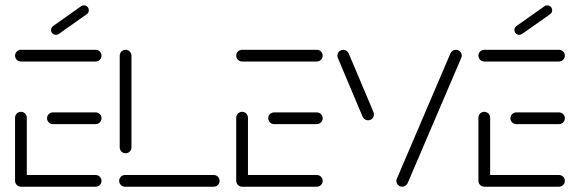

<svg xmlns="http://www.w3.org/2000/svg" viewBox="-20 -707 2189 727"><path d="M37 -22.2V-261.5Q37 -267.4 40 -272.6Q43 -277.8 48.1 -280.7Q53.3 -283.7 59.3 -283.7Q65.2 -283.7 70.4 -280.7Q75.6 -277.8 78.5 -272.6Q81.5 -267.4 81.5 -261.5V-22.2ZM364.4 -22.2Q364.4 -16.3 361.5 -11.1Q358.5 -5.9 353.3 -3Q348.1 0 342.2 0H59.3Q53.3 0 48.1 -3Q43 -5.9 40 -11.1Q37 -16.3 37 -22.2Q37 -28.1 40 -33.3Q43 -38.5 48.1 -41.5Q53.3 -44.4 59.3 -44.4H342.2Q348.1 -44.4 353.3 -41.5Q358.5 -38.5 361.5 -33.3Q364.4 -28.1 364.4 -22.2ZM158.1 -259.3Q158.1 -265.2 161.1 -270.4Q164.1 -275.6 169.3 -278.5Q174.4 -281.5 180.4 -281.5H342.2Q348.1 -281.5 353.3 -278.5Q358.5 -275.6 361.5 -270.4Q364.4 -265.2 364.4 -259.3Q364.4 -253.3 361.5 -248.1Q358.5 -243 353.3 -240Q348.1 -237 342.2 -237H180.4Q174.4 -237 169.3 -240Q164.1 -243 161.1 -248.1Q158.1 -253.3 158.1 -259.3ZM37 -496.3Q37 -502.2 40 -507.4Q43 -512.6 48.1 -515.6Q53.3 -518.5 59.3 -518.5H342.2Q348.1 -518.5 353.3 -515.6Q358.5 -512.6 361.5 -507.4Q364.4 -502.2 364.4 -496.3Q364.4 -490.4 361.5 -485.2Q358.5 -480 353.3 -477Q348.1 -474.1 342.2 -474.1H59.3Q53.3 -474.1 48.1 -477Q43 -480 40 -485.2Q37 -490.4 37 -496.3ZM191.9 -575.2Q184.1 -575.2 178.7 -580.6Q173.3 -585.9 173.3 -593.7Q173.3 -598.5 175.4 -602.2Q177.4 -605.9 181.1 -608.5L287 -683.3Q291.5 -686.7 297.8 -686.7Q305.6 -686.7 310.9 -681.3Q316.3 -675.9 316.3 -668.1Q316.3 -663.3 314.3 -659.6Q312.2 -655.9 308.5 -653.3L202.6 -578.5Q198.1 -575.2 191.9 -575.2Z M811.5 -22.2Q811.5 -16.3 808.5 -11.1Q805.6 -5.9 800.4 -3Q795.2 0 789.3 0H453.3Q447.4 0 442.2 -3Q437 -5.9 434.1 -11.1Q431.1 -16.3 431.1 -22.2Q431.1 -28.1 434.1 -33.3Q437 -38.5 442.2 -41.5Q447.4 -44.4 453.3 -44.4H789.3Q795.2 -44.4 800.4 -41.5Q805.6 -38.5 808.5 -33.3Q811.5 -28.1 811.5 -22.2ZM455.6 -126.7Q449.6 -126.7 444.4 -129.6Q439.3 -132.6 436.3 -137.8Q433.3 -143 433.3 -148.9V-496.3Q433.3 -502.2 436.3 -507.4Q439.3 -512.6 444.4 -515.6Q449.6 -518.5 455.6 -518.5Q461.5 -518.5 466.7 -515.6Q471.9 -512.6 474.8 -507.4Q477.8 -502.2 477.8 -496.3V-148.9Q477.8 -143 474.8 -137.8Q471.9 -132.6 466.7 -129.6Q461.5 -126.7 455.6 -126.7Z M874.4 -22.2V-261.5Q874.4 -267.4 877.4 -272.6Q880.4 -277.8 885.6 -280.7Q890.7 -283.7 896.7 -283.7Q902.6 -283.7 907.8 -280.7Q913 -277.8 915.9 -272.6Q918.9 -267.4 918.9 -261.5V-22.2ZM1201.9 -22.2Q1201.9 -16.3 1198.9 -11.1Q1195.9 -5.9 1190.7 -3Q1185.6 0 1179.6 0H896.7Q890.7 0 885.6 -3Q880.4 -5.9 877.4 -11.1Q874.4 -16.3 874.4 -22.2Q874.4 -28.1 877.4 -33.3Q880.4 -38.5 885.6 -41.5Q890.7 -44.4 896.7 -44.4H1179.6Q1185.6 -44.4 1190.7 -41.5Q1195.9 -38.5 1198.9 -33.3Q1201.9 -28.1 1201.9 -22.2ZM995.6 -259.3Q995.6 -265.2 998.5 -270.4Q1001.5 -275.6 1006.7 -278.5Q1011.9 -281.5 1017.8 -281.5H1179.6Q1185.6 -281.5 1190.7 -278.5Q1195.9 -275.6 1198.9 -270.4Q1201.9 -265.2 1201.9 -259.3Q1201.9 -253.3 1198.9 -248.1Q1195.9 -243 1190.7 -240Q1185.6 -237 1179.6 -237H1017.8Q1011.9 -237 1006.7 -240Q1001.5 -243 998.5 -248.1Q995.6 -253.3 995.6 -259.3ZM874.4 -496.3Q874.4 -502.2 877.4 -507.4Q880.4 -512.6 885.6 -515.6Q890.7 -518.5 896.7 -518.5H1179.6Q1185.6 -518.5 1190.7 -515.6Q1195.9 -512.6 1198.9 -507.4Q1201.9 -502.2 1201.9 -496.3Q1201.9 -490.4 1198.9 -485.2Q1195.9 -480 1190.7 -477Q1185.6 -474.1 1179.6 -474.1H896.7Q890.7 -474.1 885.6 -477Q880.4 -480 877.4 -485.2Q874.4 -490.4 874.4 -496.3Z M1395.9 -273.7Q1395.9 -267.8 1393 -262.6Q1390 -257.4 1384.8 -254.4Q1379.6 -251.5 1373.7 -251.5Q1367 -251.5 1361.7 -255Q1356.3 -258.5 1353.3 -264.4L1259.3 -487.4Q1257.4 -491.9 1257.4 -496.3Q1257.4 -502.2 1260.4 -507.4Q1263.3 -512.6 1268.5 -515.6Q1273.7 -518.5 1279.6 -518.5Q1286.3 -518.5 1291.7 -515Q1297 -511.5 1300 -505.6L1394.1 -282.6Q1395.9 -278.1 1395.9 -273.7ZM1503 0Q1497 0 1491.9 -3Q1486.7 -5.9 1483.7 -11.1Q1480.7 -16.3 1480.7 -22.2Q1480.7 -27.4 1483 -31.1L1685.9 -505.6Q1688.9 -511.5 1694.3 -515Q1699.6 -518.5 1706.3 -518.5Q1712.2 -518.5 1717.4 -515.6Q1722.6 -512.6 1725.6 -507.4Q1728.5 -502.2 1728.5 -496.3Q1728.5 -491.5 1726.3 -487.4L1523.3 -13Q1520.4 -7 1515 -3.5Q1509.6 0 1503 0Z M1791.5 -22.2V-261.5Q1791.5 -267.4 1794.4 -272.6Q1797.4 -277.8 1802.6 -280.7Q1807.8 -283.7 1813.7 -283.7Q1819.6 -283.7 1824.8 -280.7Q1830 -277.8 1833 -272.6Q1835.9 -267.4 1835.9 -261.5V-22.2ZM2118.9 -22.2Q2118.9 -16.3 2115.9 -11.1Q2113 -5.9 2107.8 -3Q2102.6 0 2096.7 0H1813.7Q1807.8 0 1802.6 -3Q1797.4 -5.9 1794.4 -11.1Q1791.5 -16.3 1791.5 -22.2Q1791.5 -28.1 1794.4 -33.3Q1797.4 -38.5 1802.6 -41.5Q1807.8 -44.4 1813.7 -44.4H2096.7Q2102.6 -44.4 2107.8 -41.5Q2113 -38.5 2115.9 -33.3Q2118.9 -28.1 2118.9 -22.2ZM1912.6 -259.3Q1912.6 -265.2 1915.6 -270.4Q1918.5 -275.6 1923.7 -278.5Q1928.9 -281.5 1934.8 -281.5H2096.7Q2102.6 -281.5 2107.8 -278.5Q2113 -275.6 2115.9 -270.4Q2118.9 -265.2 2118.9 -259.3Q2118.9 -253.3 2115.9 -248.1Q2113 -243 2107.8 -240Q2102.6 -237 2096.7 -237H1934.8Q1928.9 -237 1923.7 -240Q1918.5 -243 1915.6 -248.1Q1912.6 -253.3 1912.6 -259.3ZM1791.5 -496.3Q1791.5 -502.2 1794.4 -507.4Q1797.4 -512.6 1802.6 -515.6Q1807.8 -518.5 1813.7 -518.5H2096.7Q2102.6 -518.5 2107.8 -515.6Q2113 -512.6 2115.9 -507.4Q2118.9 -502.2 2118.9 -496.3Q2118.9 -490.4 2115.9 -485.2Q2113 -480 2107.8 -477Q2102.6 -474.1 2096.7 -474.1H1813.7Q1807.8 -474.1 1802.6 -477Q1797.4 -480 1794.4 -485.2Q1791.5 -490.4 1791.5 -496.3ZM1946.3 -575.2Q1938.5 -575.2 1933.1 -580.6Q1927.8 -585.9 1927.8 -593.7Q1927.8 -598.5 1929.8 -602.2Q1931.9 -605.9 1935.6 -608.5L2041.5 -683.3Q2045.9 -686.7 2052.2 -686.7Q2060 -686.7 2065.4 -681.3Q2070.7 -675.9 2070.7 -668.1Q2070.7 -663.3 2068.7 -659.6Q2066.7 -655.9 2063 -653.3L1957 -578.5Q1952.6 -575.2 1946.3 -575.2Z"/></svg>

Font: 26F Galaxy Sans
Style: Regular
Weight: 400
Designer: C₂₉H₂₅N₃O₅
Version: Version 1.100;FEAKit 1.0